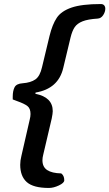

<svg xmlns="http://www.w3.org/2000/svg" viewBox="-20 -772 541 950"><path d="M92 -360Q132 -363 155 -379Q178 -395 188 -440L225 -594Q239 -651 261 -684Q283 -717 334 -734.5Q385 -752 479 -752Q490 -752 495.5 -745.5Q501 -739 501 -729Q501 -713 490.5 -697Q480 -681 463 -680Q415 -677 388.5 -666.5Q362 -656 349.5 -637.5Q337 -619 329 -586L293 -436Q269 -333 156 -314L155 -308Q241 -291 241 -222Q241 -211 236 -186L194 -7Q190 8 190 21Q190 54 213.5 69.5Q237 85 283 86Q298 97 298 120Q298 133 271.5 145.5Q245 158 222 158Q145 158 112.5 129Q80 100 80 43Q80 23 86 -1L127 -180Q131 -195 131 -208Q131 -235 116 -247Q101 -259 64 -272Q63 -273 43 -280V-294Q43 -322 52 -340Q61 -358 92 -360Z"/></svg>

Font: Sriracha
Style: Regular
Weight: 400
Designer: Suppakit Chalermlarp
Version: Version 1.002g